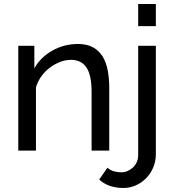

<svg xmlns="http://www.w3.org/2000/svg" viewBox="-20 -750 867 956"><path d="M524 0H436V-292Q436 -376 410.5 -414Q385 -452 333 -452Q306 -452 279 -441.5Q252 -431 228 -413Q204 -395 186 -370Q168 -345 159 -315V0H71V-522H151V-410Q182 -465 240.5 -498Q299 -531 368 -531Q413 -531 443 -514.5Q473 -498 491 -468.5Q509 -439 516.5 -399Q524 -359 524 -312ZM594 186Q559 186 528.5 176Q498 166 474 144L515 85Q529 98 547.5 103Q566 108 584 108Q600 108 615 101.5Q630 95 642 84Q654 73 661 57Q668 41 668 23V-522H756V17Q756 54 742.5 85Q729 116 706.5 138.5Q684 161 655 173.5Q626 186 594 186ZM668 -620V-730H756V-620Z"/></svg>

Font: Boldmen Medium
Style: Regular
Weight: 400
Designer: Matt McInerney, Pablo Impallari, Rodrigo Fuenzalida
Foundry: LIVING CONCEPT
Version: Version 1.000